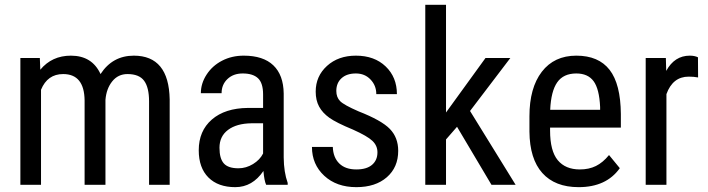

<svg xmlns="http://www.w3.org/2000/svg" viewBox="-20 -770 2950 800"><path d="M146 -528.3 147.9 -479.5Q196.3 -538.1 275.4 -538.1Q363.8 -538.1 398.9 -461.4Q448.7 -538.1 537.6 -538.1Q683.6 -538.1 687 -356V0H601.1V-347.7Q601.1 -405.3 580.6 -433.3Q560.1 -461.4 511.2 -461.4Q472.2 -461.4 447.8 -431.2Q423.3 -400.9 419.4 -354V0H332.5V-351.6Q331.1 -461.4 243.2 -461.4Q177.7 -461.4 150.9 -396V0H64.9V-528.3Z M1088.9 0Q1081.1 -17.1 1077.6 -57.6Q1031.7 9.8 960.4 9.8Q888.7 9.8 848.4 -30.5Q808.1 -70.8 808.1 -144Q808.1 -224.6 862.8 -272Q917.5 -319.3 1012.7 -320.3H1076.2V-376.5Q1076.2 -423.8 1055.2 -443.8Q1034.2 -463.9 991.2 -463.9Q952.1 -463.9 927.7 -440.7Q903.3 -417.5 903.3 -381.8H816.9Q816.9 -422.4 840.8 -459.2Q864.7 -496.1 905.3 -517.1Q945.8 -538.1 995.6 -538.1Q1076.7 -538.1 1118.9 -497.8Q1161.1 -457.5 1162.1 -380.4V-113.8Q1162.6 -52.7 1178.7 -7.8V0ZM973.6 -68.8Q1005.4 -68.8 1034.2 -86.4Q1063 -104 1076.2 -130.4V-256.3H1027.3Q965.8 -255.4 930.2 -228.8Q894.5 -202.1 894.5 -154.3Q894.5 -109.4 912.6 -89.1Q930.7 -68.8 973.6 -68.8Z M1552.7 -135.3Q1552.7 -163.1 1531.7 -183.1Q1510.7 -203.1 1450.7 -230Q1380.9 -258.8 1352.3 -279.3Q1323.7 -299.8 1309.6 -325.9Q1295.4 -352.1 1295.4 -388.2Q1295.4 -452.6 1342.5 -495.4Q1389.6 -538.1 1462.9 -538.1Q1540 -538.1 1586.9 -493.2Q1633.8 -448.2 1633.8 -377.9H1547.9Q1547.9 -413.6 1523.9 -438.7Q1500 -463.9 1462.9 -463.9Q1424.8 -463.9 1403.1 -444.1Q1381.3 -424.3 1381.3 -391.1Q1381.3 -364.7 1397.2 -348.6Q1413.1 -332.5 1473.6 -306.2Q1569.8 -268.6 1604.5 -232.7Q1639.2 -196.8 1639.2 -141.6Q1639.2 -72.8 1591.8 -31.5Q1544.4 9.8 1464.8 9.8Q1382.3 9.8 1331.1 -37.6Q1279.8 -85 1279.8 -157.7H1366.7Q1368.2 -113.8 1393.6 -88.9Q1418.9 -64 1464.8 -64Q1507.8 -64 1530.3 -83.3Q1552.7 -102.5 1552.7 -135.3Z M1884.3 -241.7 1838.4 -189V0H1752V-750H1838.4V-301.3L2002.9 -528.3H2106.4L1938.5 -307.6L2128.4 0H2027.8Z M2391.1 9.8Q2292.5 9.8 2239.7 -49.1Q2187 -107.9 2186 -221.7V-285.6Q2186 -403.8 2237.5 -470.9Q2289.1 -538.1 2381.3 -538.1Q2474.1 -538.1 2520 -479Q2565.9 -419.9 2566.9 -294.9V-238.3H2272V-226.1Q2272 -141.1 2304 -102.5Q2335.9 -64 2396 -64Q2434.1 -64 2463.1 -78.4Q2492.2 -92.8 2517.6 -124L2562.5 -69.3Q2506.3 9.8 2391.1 9.8ZM2381.3 -463.9Q2327.6 -463.9 2301.8 -427Q2275.9 -390.1 2272.5 -312.5H2480.5V-324.2Q2477.1 -399.4 2453.4 -431.6Q2429.7 -463.9 2381.3 -463.9Z M2888.7 -447.3Q2870.6 -450.7 2849.6 -450.7Q2783.2 -450.7 2756.8 -377.9V0H2670.4V-528.3H2754.4L2755.9 -474.6Q2790.5 -538.1 2854 -538.1Q2874.5 -538.1 2888.2 -531.2Z"/></svg>

Font: Roboto Condensed
Style: Regular
Weight: 400
Designer: Google
Version: Version 2.001047; 2015